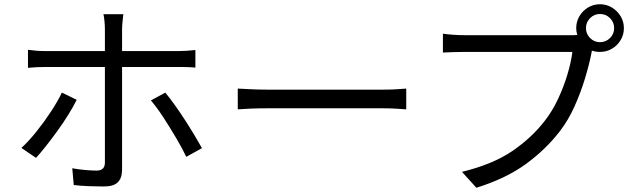

<svg xmlns="http://www.w3.org/2000/svg" viewBox="-20 -851 2980 906"><path d="M562 -784Q561 -774 558.5 -751.5Q556 -729 556 -713V-610H820Q860 -610 902 -615V-532Q882 -534 860.5 -534.5Q839 -535 821 -535H556V-50Q556 -11 536 9Q516 29 470 29Q439 29 399 27.5Q359 26 328 22L321 -57Q354 -51 385.5 -48.5Q417 -46 436 -46Q475 -46 475 -84V-535H198Q175 -535 153.5 -534Q132 -533 112 -531V-616Q133 -613 153 -611.5Q173 -610 197 -610H475V-713Q475 -729 473 -751Q471 -773 468 -784ZM342 -380Q326 -348 302.5 -310Q279 -272 251.5 -234Q224 -196 197.5 -162.5Q171 -129 150 -106L81 -153Q115 -184 151.5 -229.5Q188 -275 220.5 -324.5Q253 -374 272 -414ZM760 -414Q780 -390 804 -356.5Q828 -323 852 -286Q876 -249 897 -214Q918 -179 933 -152L859 -111Q840 -151 810.5 -201Q781 -251 750 -298.5Q719 -346 692 -377Z M1102 -433Q1125 -432 1162 -430Q1199 -428 1241 -428H1789Q1827 -428 1854 -430Q1881 -432 1897 -433V-335Q1882 -336 1853 -338Q1824 -340 1790 -340H1241Q1200 -340 1162.5 -338.5Q1125 -337 1102 -335Z M2745 -718Q2745 -691 2764.5 -671.5Q2784 -652 2811 -652Q2839 -652 2858.5 -671.5Q2878 -691 2878 -718Q2878 -746 2858.5 -765.5Q2839 -785 2811 -785Q2784 -785 2764.5 -765.5Q2745 -746 2745 -718ZM2699 -718Q2699 -749 2714 -774.5Q2729 -800 2754.5 -815.5Q2780 -831 2811 -831Q2842 -831 2867.5 -815.5Q2893 -800 2908.5 -774.5Q2924 -749 2924 -718Q2924 -687 2908.5 -661.5Q2893 -636 2867.5 -621Q2842 -606 2811 -606Q2791 -606 2773 -612Q2773 -609 2771 -601Q2761 -549 2741 -482.5Q2721 -416 2691.5 -350Q2662 -284 2622 -232Q2554 -144 2460 -76Q2366 -8 2228 35L2160 -40Q2306 -76 2397 -138Q2488 -200 2550 -280Q2586 -326 2613 -383.5Q2640 -441 2657.5 -499.5Q2675 -558 2681 -606H2170Q2140 -606 2115 -605Q2090 -604 2070 -603V-692Q2091 -689 2118 -687Q2145 -685 2170 -685H2672Q2679 -685 2687 -685Q2695 -685 2704 -686Q2699 -703 2699 -718Z"/></svg>

Font: Chiron Sans HK TT
Style: Regular
Weight: 400
Designer: Ryoko NISHIZUKA 西塚涼子 (kana, bopomofo & ideographs); Paul D. Hunt (Latin, Greek & Cyrillic); Sandoll Communications 산돌커뮤니
Foundry: Adobe
Version: Version 2.022;hotconv 1.0.109;makeotfexe 2.5.65596